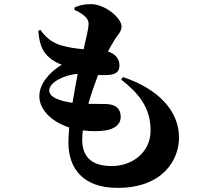

<svg xmlns="http://www.w3.org/2000/svg" viewBox="-20 -839 1040 932"><path d="M219 -400C219 -439 293 -477 357 -480C349 -438 340 -389 332 -340C272 -348 219 -366 219 -400ZM568 -453C651 -388 711 -319 711 -205C711 -101 624 -33 522 -33C430 -33 379 -73 379 -161C379 -175 380 -191 382 -206C420 -201 461 -201 493 -206C537 -213 566 -236 566 -271C566 -313 541 -332 497 -334C475 -335 444 -334 409 -335C423 -384 440 -433 456 -475C473 -474 490 -474 506 -475C538 -478 560 -487 560 -522C560 -548 545 -576 504 -589C517 -615 529 -633 539 -650C551 -669 570 -685 570 -711C570 -750 492 -819 421 -819C386 -819 363 -812 342 -803L341 -791C356 -785 370 -777 381 -769C397 -757 410 -744 410 -722C410 -703 401 -665 386 -600C351 -603 313 -608 273 -620C226 -635 198 -663 176 -694L166 -689C172 -613 192 -584 219 -560C239 -542 258 -533 280 -525C216 -486 171 -430 171 -372C171 -311 223 -251 316 -220C314 -193 312 -168 312 -148C312 -21 383 73 551 73C770 73 849 -63 849 -171C849 -300 750 -407 577 -465Z"/></svg>

Font: Noto Serif TC Black
Style: Regular
Weight: 900
Version: Version 1.001;PS 1.001;hotconv 16.6.54;makeotf.lib2.5.65590